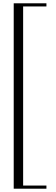

<svg xmlns="http://www.w3.org/2000/svg" viewBox="-20 -942 337 1162"><path d="M63 200V-922H261V-903H120V181H261V200Z"/></svg>

Font: Ponomar
Style: Regular
Weight: 400
Version: Version 1.301; ttfautohint (v1.8.4.7-5d5b)